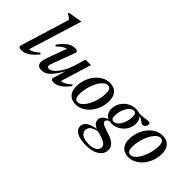

<svg xmlns="http://www.w3.org/2000/svg" viewBox="-68 -1337 2222 2222"><g transform="rotate(45 1043.0 -226.0)"><path d="M198.5 -627Q190 -636 180.8 -643.2Q171.5 -650.5 160.8 -657.5Q150 -664.5 136 -671L140.5 -685.5L302.5 -714H314.5L106.5 -40L95 -60Q113.5 -58 135.5 -64.2Q157.5 -70.5 182.2 -86Q207 -101.5 233.5 -126.5L247.5 -111Q211 -65.5 178.2 -38.8Q145.5 -12 116.8 -0.5Q88 11 61.5 11Q32.5 11 20.2 1.8Q8 -7.5 15 -29Z M544.5 -25 599.5 -206.5 605.5 -204Q570.5 -140 541.2 -98Q512 -56 486.2 -32.2Q460.5 -8.5 436.2 1.2Q412 11 387 11Q347.5 11 330.2 -6.8Q313 -24.5 313 -54Q313 -70.5 318 -92Q323 -113.5 333 -140.5L429.5 -400.5L446 -376Q427 -377.5 404.5 -369.8Q382 -362 357.5 -344.8Q333 -327.5 307.5 -300L291.5 -315Q327.5 -365 359.8 -394Q392 -423 421.8 -435.5Q451.5 -448 479 -448Q506 -448 517.2 -438.2Q528.5 -428.5 521 -408.5L416.5 -126.5Q411.5 -113 409 -103.5Q406.5 -94 406.5 -86.5Q406.5 -74.5 414 -68.2Q421.5 -62 437 -62Q456.5 -62 480.8 -78.8Q505 -95.5 529.8 -126.2Q554.5 -157 576.8 -198.5Q599 -240 614.5 -289.5L660.5 -437.5H749L627 -40L620.5 -60Q638 -58.5 659.5 -65.5Q681 -72.5 705.2 -88.2Q729.5 -104 754.5 -128.5L769 -113.5Q715.5 -44.5 671 -16.8Q626.5 11 589.5 11Q560 11 549.8 2.2Q539.5 -6.5 544.5 -25Z M1052 -448.5Q1097 -448.5 1128.5 -430Q1160 -411.5 1176.8 -377.2Q1193.5 -343 1193.5 -295Q1193.5 -234.5 1174 -179.8Q1154.5 -125 1120.2 -82Q1086 -39 1040.8 -14Q995.5 11 943 11Q898.5 11 867 -7.5Q835.5 -26 818.8 -60.2Q802 -94.5 802 -142.5Q802 -202.5 821.2 -257.5Q840.5 -312.5 874.8 -355.5Q909 -398.5 954.5 -423.5Q1000 -448.5 1052 -448.5ZM943.5 -24.5Q967.5 -24.5 991 -42.8Q1014.5 -61 1034.8 -92.2Q1055 -123.5 1070.8 -162.8Q1086.5 -202 1095.5 -245Q1104.5 -288 1104.5 -329Q1104.5 -372.5 1091.8 -392.5Q1079 -412.5 1052 -412.5Q1028 -412.5 1004.5 -394.5Q981 -376.5 960.5 -345.2Q940 -314 924.5 -274.5Q909 -235 900 -192.2Q891 -149.5 891 -108.5Q891 -65 903.5 -44.8Q916 -24.5 943.5 -24.5Z M1658 -370.5Q1647 -370.5 1638.5 -376Q1630 -381.5 1620.8 -389.2Q1611.5 -397 1599 -404.5Q1586.5 -412 1567.2 -416.2Q1548 -420.5 1519 -419L1511 -442.5Q1557 -436 1587.5 -438.5Q1618 -441 1640 -445.5Q1662 -450 1681.5 -450Q1694.5 -450 1701 -444Q1707.5 -438 1707.5 -426Q1707.5 -414 1703.5 -404Q1699.5 -394 1692.5 -386.5Q1685.5 -379 1676.8 -374.8Q1668 -370.5 1658 -370.5ZM1397 -158.5Q1414.5 -158.5 1431.2 -169Q1448 -179.5 1463 -198.2Q1478 -217 1489.2 -242Q1500.5 -267 1507 -296Q1513.5 -325 1513.5 -356.5Q1513.5 -389 1503 -403Q1492.5 -417 1473.5 -417Q1456 -417 1439.2 -406.5Q1422.5 -396 1407.5 -377.2Q1392.5 -358.5 1381.2 -333.5Q1370 -308.5 1363.5 -279.5Q1357 -250.5 1357 -219Q1357 -186.5 1367.5 -172.5Q1378 -158.5 1397 -158.5ZM1477.5 -448.5Q1516.5 -448.5 1543 -433.2Q1569.5 -418 1583.5 -391.2Q1597.5 -364.5 1597.5 -328Q1597.5 -287 1581.5 -250.8Q1565.5 -214.5 1537.2 -186.5Q1509 -158.5 1472 -142.8Q1435 -127 1393 -127Q1354.5 -127 1327.8 -142Q1301 -157 1287 -184Q1273 -211 1273 -247Q1273 -287.5 1289 -324Q1305 -360.5 1333.2 -388.5Q1361.5 -416.5 1398.5 -432.5Q1435.5 -448.5 1477.5 -448.5ZM1367 261.5Q1316 261.5 1277.5 253.8Q1239 246 1212.8 231.5Q1186.5 217 1173.2 196Q1160 175 1160 149Q1160 118.5 1180.2 95Q1200.5 71.5 1243.8 55.2Q1287 39 1356.5 31H1399.5L1398.5 41.5Q1360 43 1329.2 50.5Q1298.5 58 1277 70.8Q1255.5 83.5 1244.5 100.8Q1233.5 118 1233.5 139Q1233.5 165.5 1249 185.5Q1264.5 205.5 1296 217Q1327.5 228.5 1375 228.5Q1421.5 228.5 1451.5 217.2Q1481.5 206 1496.2 187.5Q1511 169 1511 148Q1511 130 1501.8 116.2Q1492.5 102.5 1473.5 91Q1454.5 79.5 1424.5 69.2Q1394.5 59 1353 48Q1311.5 37 1289.2 21.8Q1267 6.5 1258.5 -11Q1250 -28.5 1250 -47.5Q1250 -71 1263.5 -90.8Q1277 -110.5 1302.8 -125.2Q1328.5 -140 1365 -147.5L1384 -136.5Q1352 -132 1336.2 -119Q1320.5 -106 1320.5 -90Q1320.5 -82.5 1324.5 -75.2Q1328.5 -68 1339.2 -60.5Q1350 -53 1371.2 -44.5Q1392.5 -36 1426 -25.5Q1488.5 -6.5 1523.8 14.8Q1559 36 1573.2 60.5Q1587.5 85 1587.5 115.5Q1587.5 147 1572.5 173.8Q1557.5 200.5 1528.8 220Q1500 239.5 1459.2 250.5Q1418.5 261.5 1367 261.5Z M1915.5 -448.5Q1960.5 -448.5 1992 -430Q2023.5 -411.5 2040.2 -377.2Q2057 -343 2057 -295Q2057 -234.5 2037.5 -179.8Q2018 -125 1983.8 -82Q1949.5 -39 1904.2 -14Q1859 11 1806.5 11Q1762 11 1730.5 -7.5Q1699 -26 1682.2 -60.2Q1665.5 -94.5 1665.5 -142.5Q1665.5 -202.5 1684.8 -257.5Q1704 -312.5 1738.2 -355.5Q1772.5 -398.5 1818 -423.5Q1863.5 -448.5 1915.5 -448.5ZM1807 -24.5Q1831 -24.5 1854.5 -42.8Q1878 -61 1898.2 -92.2Q1918.5 -123.5 1934.2 -162.8Q1950 -202 1959 -245Q1968 -288 1968 -329Q1968 -372.5 1955.2 -392.5Q1942.5 -412.5 1915.5 -412.5Q1891.5 -412.5 1868 -394.5Q1844.5 -376.5 1824 -345.2Q1803.5 -314 1788 -274.5Q1772.5 -235 1763.5 -192.2Q1754.5 -149.5 1754.5 -108.5Q1754.5 -65 1767 -44.8Q1779.5 -24.5 1807 -24.5Z"/></g></svg>

Font: Newsreader 24pt Medium
Style: Italic
Weight: 500
Italic angle: -17°
Designer: Hugues Gentile
Foundry: Production Type
Version: Version 1.003